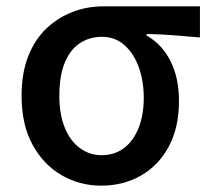

<svg xmlns="http://www.w3.org/2000/svg" viewBox="-20 -571 663 605"><path d="M299 14Q231 14 174 -19Q117 -52 82.5 -115Q48 -178 48 -269Q48 -341 69 -394Q90 -447 126.5 -481.5Q163 -516 209 -533.5Q255 -551 305 -551H610V-453Q564 -457 525.5 -460Q487 -463 442 -464V-459Q490 -432 517 -379Q544 -326 544 -253Q544 -169 512 -109.5Q480 -50 424.5 -18Q369 14 299 14ZM300 -82Q340 -82 369.5 -103.5Q399 -125 416 -166Q433 -207 433 -263Q433 -315 417.5 -358.5Q402 -402 372.5 -428.5Q343 -455 301 -455Q263 -455 232.5 -435.5Q202 -416 184.5 -374.5Q167 -333 167 -269Q167 -211 184 -169Q201 -127 231.5 -104.5Q262 -82 300 -82Z"/></svg>

Font: Noto Sans SC Medium
Style: Regular
Weight: 500
Designer: Ryoko NISHIZUKA  (kana, bopomofo & ideographs); Paul D. Hunt (Latin, Greek & Cyrillic); Sandoll Communications , Soo-you
Foundry: Adobe
Version: Version 2.004-H2;hotconv 1.0.118;makeotfexe 2.5.65603